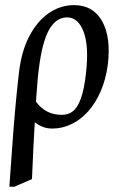

<svg xmlns="http://www.w3.org/2000/svg" viewBox="-20 -481 469 729"><path d="M15.5 228Q21.1 154 26 82.5Q30.9 11 37.2 -60.8Q43.6 -132.7 52.1 -206.5Q61.4 -286.2 91.2 -343.4Q121.1 -400.6 165.2 -431.1Q209.2 -461.5 261.5 -461.5Q333.5 -461.5 367.7 -400.7Q401.9 -339.8 389.4 -236Q381.9 -179.1 362.2 -134.1Q342.5 -89 314.2 -57.6Q286 -26.2 251.2 -9.6Q216.4 7.1 178.9 7.1Q159 7.1 142.3 0.6Q125.6 -5.8 112.1 -17.3Q109.3 28.2 106.6 83.4Q104 138.5 101.4 199L34.6 228ZM215.5 -45Q239.5 -45 257.2 -58.9Q274.9 -72.8 287.3 -107.6Q299.8 -142.4 306.5 -203.4Q318.2 -306.6 297.3 -360.8Q276.4 -415 234.9 -415Q189.7 -415 162.5 -360.9Q135.4 -306.8 123.4 -184Q120.2 -150.1 116.4 -94.8Q137.1 -68.4 160.6 -56.7Q184.1 -45 215.5 -45Z"/></svg>

Font: Ancizar Serif Light
Style: Italic
Weight: 300
Italic angle: -4°
Designer: Cesar Puertas, Viviana Monsalve, Julian Moncada, Julian Prieto, Jose Castro, Felipe Aragon, Mariel Hernandez, Sara Alarc
Version: Version 8.100